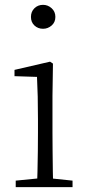

<svg xmlns="http://www.w3.org/2000/svg" viewBox="-20 -774 365 794"><path d="M45 0V-27L156 -38H175L280 -27V0ZM133 0Q134 -24 135 -64.5Q136 -105 136.5 -149Q137 -193 137 -226V-281Q137 -332 136 -375Q135 -418 133 -456L40 -459V-485L187 -519L199 -511L197 -377V-226Q197 -193 197.5 -149Q198 -105 198.5 -64.5Q199 -24 200 0ZM158 -655Q137 -655 122.5 -668.5Q108 -682 108 -704Q108 -726 122.5 -740Q137 -754 158 -754Q178 -754 193.5 -740Q209 -726 209 -704Q209 -682 193.5 -668.5Q178 -655 158 -655Z"/></svg>

Font: Noto Serif KR ExtraLight ExtraLight
Style: Regular
Weight: 250
Version: Version 2.003-H1;hotconv 1.1.1;makeotfexe 2.6.0